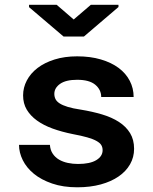

<svg xmlns="http://www.w3.org/2000/svg" viewBox="-20 -774 640 804"><path d="M409.7 -145Q409.7 -157.2 404.1 -166.5Q398.4 -175.8 384 -183.8Q369.6 -191.9 345.7 -198.7Q321.8 -205.6 285.2 -212.4Q238.8 -221.7 200.4 -235.6Q162.1 -249.5 134.8 -269.3Q107.4 -289.1 92 -314.9Q76.7 -340.8 76.7 -374.5Q76.7 -407.2 92.3 -437Q107.9 -466.8 137.2 -489.3Q166.5 -511.7 208.5 -524.9Q250.5 -538.1 303.2 -538.1Q358.4 -538.1 402.3 -525.1Q446.3 -512.2 476.8 -489.5Q507.3 -466.8 523.4 -435.5Q539.6 -404.3 539.6 -367.7H403.8Q403.8 -398.4 378.9 -419.2Q354 -439.9 303.2 -439.9Q255.9 -439.9 231.7 -422.9Q207.5 -405.8 207.5 -380.9Q207.5 -369.1 212.4 -359.1Q217.3 -349.1 229.7 -341.1Q242.2 -333 263.7 -326.4Q285.2 -319.8 318.4 -314.9Q366.2 -307.1 407.2 -294.9Q448.2 -282.7 478 -263.4Q507.8 -244.1 524.7 -216.6Q541.5 -189 541.5 -150.9Q541.5 -115.7 524.7 -86.2Q507.8 -56.6 476.8 -35.2Q445.8 -13.7 401.9 -1.7Q357.9 10.3 303.7 10.3Q244.1 10.3 198.5 -5.4Q152.8 -21 122.1 -46.1Q91.3 -71.3 75.4 -103.3Q59.6 -135.3 59.6 -167.5H189Q190.4 -146 200.7 -130.6Q210.9 -115.2 227.1 -105.7Q243.2 -96.2 263.9 -91.8Q284.7 -87.4 306.6 -87.4Q356.9 -87.4 383.3 -103.5Q409.7 -119.6 409.7 -145ZM288.6 -692.4 360.4 -753.9H476.1V-744.6L331.5 -621.1H246.1L101.6 -744.1V-753.9H217.3Z"/></svg>

Font: Roboto Mono
Style: Bold
Weight: 700
Designer: Google
Version: Version 2.000985; 2015; ttfautohint (v1.3)